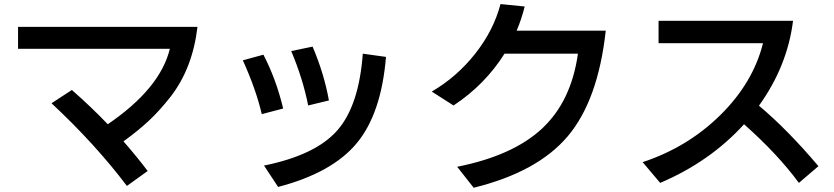

<svg xmlns="http://www.w3.org/2000/svg" viewBox="-20 -842 4040 930"><path d="M67.4 -605.5V-711.9H936.5Q913.1 -511.7 806.6 -374Q753.9 -306.6 701.7 -257.8Q649.4 -209 578.1 -157.2Q645.5 -80.1 695.3 -13.7L594.7 58.6Q440.4 -145.5 229.5 -341.8L328.1 -406.2Q423.8 -322.3 502 -240.2Q755.9 -413.1 802.7 -605.5Z M1156.2 -549.8 1255.9 -577.1Q1317.4 -459 1351.6 -316.4L1248 -289.1Q1219.7 -410.2 1156.2 -549.8ZM1258.8 -40Q1508.8 -90.8 1613.8 -210.4Q1718.8 -330.1 1737.3 -582L1849.6 -566.4Q1827.1 -292 1708 -148.4Q1588.9 -4.9 1327.1 63.5ZM1390.6 -594.7 1494.1 -616.2Q1549.8 -485.4 1573.2 -355.5L1472.7 -331.1Q1447.3 -460 1390.6 -594.7Z M2071.3 -398.4Q2193.4 -469.7 2282.2 -582.5Q2371.1 -695.3 2404.3 -822.3L2521.5 -810.5Q2505.9 -748 2482.4 -693.4H2914.1Q2877 -356.4 2730.5 -182.6Q2584 -8.8 2274.4 67.4L2194.3 -34.2Q2464.8 -87.9 2606 -219.7Q2747.1 -351.6 2779.3 -582H2423.8Q2329.1 -431.6 2176.8 -331.1Z M3092.8 -56.6Q3311.5 -128.9 3469.7 -285.2Q3627.9 -441.4 3675.8 -632.8H3169.9V-741.2H3821.3Q3793.9 -521.5 3656.2 -330.1Q3795.9 -212.9 3944.3 -37.1L3849.6 43.9Q3748 -94.7 3584 -240.2Q3418.9 -58.6 3177.7 43.9Z"/></svg>

Font: GenEi M Gothic v2 Medium
Style: Regular
Weight: 500
Version: Version 2.0